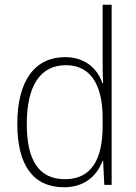

<svg xmlns="http://www.w3.org/2000/svg" viewBox="-20 -780 572 810"><path d="M250 10C341 10 391 -43 413 -102H415L420 0H451V-760H413V-530C413 -498 413 -464 415 -429H412C392 -489 340 -539 255 -539C127 -539 53 -440 53 -257C53 -83 120 10 250 10ZM254 -24C143 -24 93 -105 93 -257C93 -420 151 -505 258 -505C362 -505 413 -423 413 -281V-248C413 -107 365 -24 254 -24Z"/></svg>

Font: Noto Sans Myanmar UI SemiCondensed ExtraLight
Style: Regular
Weight: 200
Width: 4
Designer: Monotype Design Team
Foundry: Monotype Imaging Inc.
Version: Version 2.103